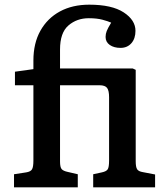

<svg xmlns="http://www.w3.org/2000/svg" viewBox="-20 -802 708 822"><path d="M40 0V-56L92 -64Q111 -67 117 -77Q123 -87 123 -115V-437H44V-495L123 -506V-543Q123 -617 153 -670.5Q183 -724 236.5 -753Q290 -782 362 -782Q459 -782 509.5 -749Q560 -716 560 -670Q560 -637 542.5 -617Q525 -597 496 -597Q468 -597 450 -609.5Q432 -622 432 -644Q432 -657 437 -669.5Q442 -682 456 -705Q443 -711 419 -717.5Q395 -724 360 -724Q309 -724 273 -693Q237 -662 237 -590V-509H548L561 -503V-112Q561 -87 567 -77.5Q573 -68 592 -65L644 -55V0H379V-56L416 -64Q435 -68 441 -77Q447 -86 447 -115V-386Q447 -414 438.5 -425.5Q430 -437 406 -437H237V-111Q237 -86 244 -78Q251 -70 270 -66L313 -56V0Z"/></svg>

Font: Literata Medium
Style: Regular
Weight: 500
Designer: Latin by Veronika Burian and Jose Scaglione. Greek by Irene Vlachou. Cyrillic by Vera Evstafieva.
Foundry: TypeTogether
Version: Version 3.103; ttfautohint (v1.8.4.7-5d5b);gftools[0.9.29]